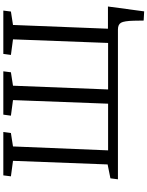

<svg xmlns="http://www.w3.org/2000/svg" viewBox="116 -856 900 1173"><g transform="rotate(-90 566.5 -270.0)"><path d="M233.9 -60.1H519L541 -641.1L445.8 -653.8L452.1 -700.2H716.8L710.9 -653.8L628.9 -641.1L606 -60.1H890.1L912.1 -641.1L816.9 -653.8L823.2 -700.2H1087.9L1082 -653.8L1000 -641.1L977.1 -61H1112.8L1083 160.2L1026.9 157.2L1025.9 95.2Q1024.4 38.1 1013.7 19Q1002.9 0 972.2 0H57.1L63 -45.9L147.9 -63L169.9 -641.1L75.2 -653.8L81.1 -700.2H346.2L339.8 -653.8L257.8 -641.1Z"/></g></svg>

Font: Literata Book
Style: Italic
Weight: 400
Italic angle: -3°
Designer: Latin by Veronika Burian and Jose Scaglione. Greek by Irene Vlachou. Cyrillic by Vera Evstafieva
Foundry: TypeTogether
Version: Version 1.003;PS 001.003;hotconv 1.0.88;makeotf.lib2.5.64775